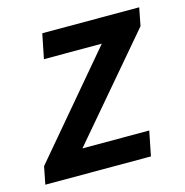

<svg xmlns="http://www.w3.org/2000/svg" viewBox="-90 -566 617 641"><g transform="rotate(-15 218.0 -245.5)"><path d="M-10 0 2 -61 294 -406H94L111 -491H446L434 -429L141 -85H372L355 0Z"/></g></svg>

Font: Source Sans 3 ExtraLight SemiBold
Style: Italic
Weight: 600
Italic angle: -11°
Version: Version 3.052;hotconv 1.1.0;makeotfexe 2.6.0